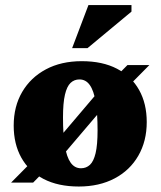

<svg xmlns="http://www.w3.org/2000/svg" viewBox="-20 -700 616 736"><path d="M22.5 0 120 -98.5 154 -109.5 379.5 -375 412 -393.5 468.5 -450.5H552.5L455 -352L421.5 -341L195.5 -75.5L163 -57L107 0ZM290.5 -55Q310.5 -55 324.8 -68.2Q339 -81.5 346.5 -113Q354 -144.5 354 -201Q354 -266 346.8 -309.2Q339.5 -352.5 324.2 -374Q309 -395.5 284.5 -395.5Q264.5 -395.5 250.5 -382.2Q236.5 -369 229 -337.2Q221.5 -305.5 221.5 -249.5Q221.5 -184.5 228.5 -141.2Q235.5 -98 250.8 -76.5Q266 -55 290.5 -55ZM282 15Q203 15 147 -14Q91 -43 61.8 -95.5Q32.5 -148 32.5 -218.5Q32.5 -292 65 -347.5Q97.5 -403 156 -434.2Q214.5 -465.5 293.5 -465.5Q373 -465.5 428.5 -436.5Q484 -407.5 513.2 -355.2Q542.5 -303 542.5 -232Q542.5 -159 510.2 -103Q478 -47 419.2 -16Q360.5 15 282 15ZM256.5 -515.5 319 -680.5H484V-655.5L315.5 -515.5Z"/></svg>

Font: Newsreader 16pt 16pt ExtraBold
Style: Regular
Weight: 800
Version: Version 1.003